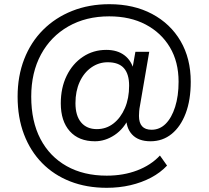

<svg xmlns="http://www.w3.org/2000/svg" viewBox="-20 -734 995 916"><path d="M489 162Q393 162 315 131.5Q237 101 181 44Q125 -13 94.5 -93Q64 -173 64 -273Q64 -371 95.5 -452Q127 -533 185.5 -591.5Q244 -650 324.5 -682Q405 -714 502 -714Q618 -714 705.5 -667.5Q793 -621 841.5 -538Q890 -455 890 -344Q890 -257 866 -193.5Q842 -130 799 -95Q756 -60 698 -60Q640 -60 610 -92.5Q580 -125 582 -181L597 -176Q572 -120 527 -90Q482 -60 433 -60Q356 -60 313 -108Q270 -156 270 -241Q270 -315 298 -372.5Q326 -430 375.5 -463Q425 -496 487 -496Q540 -496 574 -470Q608 -444 619 -397H610L626 -487H692L648 -231Q645 -216 644 -203.5Q643 -191 643 -181Q643 -148 658 -131.5Q673 -115 703 -115Q742 -115 770.5 -143.5Q799 -172 815.5 -224Q832 -276 832 -344Q832 -439 790.5 -508.5Q749 -578 675 -617Q601 -656 501 -656Q390 -656 306 -608Q222 -560 175.5 -474Q129 -388 129 -273Q129 -155 173 -71Q217 13 298 58.5Q379 104 489 104Q569 104 634.5 79Q700 54 743 8L777 56Q745 90 700.5 113.5Q656 137 602.5 149.5Q549 162 489 162ZM442 -118Q487 -118 521.5 -145Q556 -172 576 -218.5Q596 -265 596 -325Q596 -381 571 -409Q546 -437 494 -437Q451 -437 415.5 -412Q380 -387 360 -343Q340 -299 340 -242Q340 -182 367 -150Q394 -118 442 -118Z"/></svg>

Font: Nunito Sans 12pt ExtraLight 11pt
Style: Regular
Weight: 400
Version: Version 3.101;gftools[0.9.27]